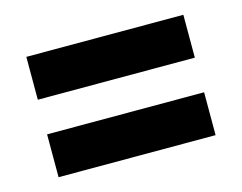

<svg xmlns="http://www.w3.org/2000/svg" viewBox="-54 -547 568 450"><g transform="rotate(-15 229.5 -322.0)"><path d="M39 -468V-364H420V-468ZM39 -280V-176H420V-280Z"/></g></svg>

Font: Noto Sans Devanagari ExtraCondensed
Style: Bold
Weight: 700
Width: 2
Designer: Jelle Bosma - Monotype Design Team
Foundry: Monotype Imaging Inc.
Version: Version 2.004